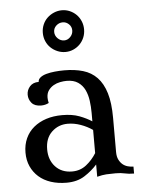

<svg xmlns="http://www.w3.org/2000/svg" viewBox="-53 -768 611 825"><g transform="rotate(-5 252.5 -356.0)"><path d="M424 -99Q424 -79 430.5 -66Q437 -53 446.5 -45Q456 -37 468.5 -33.5Q481 -30 493 -30V0Q470 0 453.5 -4Q437 -8 414 -8Q391 -8 374 -7Q357 -6 334 0V-53Q311 -27 279 -6.5Q247 14 201 14Q164 14 133.5 4Q103 -6 81.5 -25Q60 -44 48 -70.5Q36 -97 36 -130Q36 -164 48.5 -191.5Q61 -219 84 -238Q107 -257 138 -267Q169 -277 207 -277Q250 -277 280.5 -265.5Q311 -254 334 -239V-276Q334 -302 330.5 -328Q327 -354 317 -375Q307 -396 288 -409Q269 -422 239 -422Q226 -422 210.5 -419Q195 -416 182 -408.5Q169 -401 160 -388.5Q151 -376 151 -357Q151 -347 154 -334Q139 -326 121 -326Q93 -326 80 -341.5Q67 -357 67 -377Q67 -397 80.5 -412.5Q94 -428 119 -428Q119 -439 129 -447Q139 -455 155.5 -459.5Q172 -464 192 -466Q212 -468 233 -468Q278 -468 313.5 -457.5Q349 -447 373.5 -421.5Q398 -396 411 -353.5Q424 -311 424 -246ZM229 -32Q264 -32 290 -52.5Q316 -73 334 -102V-202Q311 -218 283 -228Q255 -238 227 -238Q187 -238 158.5 -211Q130 -184 130 -136Q130 -90 157 -61Q184 -32 229 -32ZM155 -636Q155 -655 162 -671.5Q169 -688 181.5 -700Q194 -712 210.5 -719Q227 -726 245 -726Q263 -726 279 -719Q295 -712 307 -700Q319 -688 326 -671.5Q333 -655 333 -636Q333 -617 326 -600.5Q319 -584 307 -572Q295 -560 279 -553Q263 -546 245 -546Q227 -546 210.5 -553Q194 -560 181.5 -572Q169 -584 162 -600.5Q155 -617 155 -636ZM204 -636Q204 -620 216 -608Q228 -596 244 -596Q259 -596 270.5 -608Q282 -620 282 -636Q282 -652 270.5 -663Q259 -674 244 -674Q228 -674 216 -663Q204 -652 204 -636Z"/></g></svg>

Font: Milonga
Style: Regular
Weight: 400
Designer: Pablo Impallari, Brenda Gallo, Rodrigo Fuenzalida
Foundry: Pablo Impallari, Brenda Gallo, Rodrigo Fuenzalida
Version: Version 1.000; ttfautohint (v0.93) -l 8 -r 50 -G 200 -x 14 -